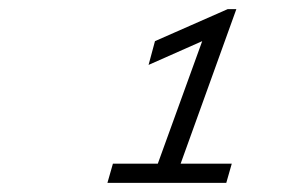

<svg xmlns="http://www.w3.org/2000/svg" viewBox="-20 -730 654 420"><path d="M478 -710H497L360 -330H310L435 -675ZM305 -588 319 -640 478 -710 463 -658ZM215 -330 227 -372H487L475 -330Z"/></svg>

Font: Intel One Mono Light
Style: Italic
Weight: 300
Italic angle: -16°
Monospace: yes
Designer: Fred Shallcrass
Foundry: Frere-Jones Type LLC
Version: Version 1.004